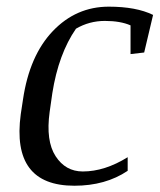

<svg xmlns="http://www.w3.org/2000/svg" viewBox="-20 -561 492 591"><path d="M381.8 -482.9Q350.6 -496.6 302.7 -496.6Q254.9 -496.6 213.9 -472.7Q160.2 -395 141.1 -274.4L132.8 -216.3Q120.6 -127.4 151.1 -80.3Q181.6 -33.2 234.9 -33.2Q302.2 -33.2 373 -77.1V-35.2Q304.7 10.7 209 10.7Q14.2 10.7 43.9 -209.5L50.8 -254.9Q70.8 -390.1 142.6 -465.3Q214.4 -540.5 314.9 -540.5Q399.4 -540.5 451.2 -515.1L423.8 -399.4L381.8 -394.5Z"/></svg>

Font: NoticiaText-Italic
Style: Italic
Weight: 400
Italic angle: -8°
Designer: JM Sole
Foundry: JM Sole
Version: Version 1.003